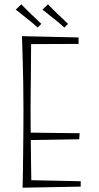

<svg xmlns="http://www.w3.org/2000/svg" viewBox="-20 -867 462 892"><path d="M85 5Q85 5 85.5 -15.5Q86 -36 86.5 -71.5Q87 -107 87.5 -152.5Q88 -198 88.5 -249.5Q89 -301 89 -352Q89 -416 88 -478Q87 -540 85.5 -590Q84 -640 83 -669.5Q82 -699 82 -699L125 -687Q125 -687 124.5 -663.5Q124 -640 124 -602Q124 -564 123.5 -518.5Q123 -473 122.5 -429Q122 -385 122 -350Q122 -315 122.5 -269.5Q123 -224 123.5 -177Q124 -130 124.5 -90Q125 -50 125.5 -25.5Q126 -1 126 -1ZM85 5 119 -30 355 -25V0ZM104 -216V-251L350 -248L348 -220ZM110 -662 82 -699 345 -693V-663ZM279 -739Q273 -745 265 -751.5Q257 -758 248 -766Q239 -774 229 -781Q220 -789 210.5 -796Q201 -803 193 -810Q185 -817 177 -822L203 -847Q210 -840 218 -831.5Q226 -823 234.5 -815Q243 -807 251 -799Q259 -792 266.5 -784.5Q274 -777 281.5 -770Q289 -763 296 -756ZM155 -739Q149 -745 141 -751.5Q133 -758 124 -766Q115 -774 105 -781Q96 -789 86.5 -796Q77 -803 69 -810Q61 -817 53 -822L79 -847Q86 -840 94 -831.5Q102 -823 110.5 -815Q119 -807 127 -799Q135 -792 142.5 -784.5Q150 -777 157.5 -770Q165 -763 172 -756Z"/></svg>

Font: Truculenta Thin
Style: Regular
Weight: 250
Version: Version 1.002